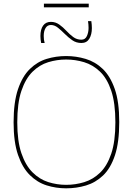

<svg xmlns="http://www.w3.org/2000/svg" viewBox="-20 -1015 722 1045"><path d="M340 10Q285 10 234 -6Q183 -22 142.5 -62Q102 -102 78 -172Q54 -242 54 -349Q54 -459 78 -529.5Q102 -600 142.5 -639.5Q183 -679 234 -694.5Q285 -710 340 -710Q394 -710 446 -694.5Q498 -679 539 -640Q580 -601 604.5 -531Q629 -461 629 -351Q629 -240 605.5 -169.5Q582 -99 541 -60Q500 -21 448 -5.5Q396 10 340 10ZM340 -9Q390 -9 438 -23.5Q486 -38 524.5 -75Q563 -112 585.5 -178.5Q608 -245 608 -349Q608 -454 585.5 -521Q563 -588 524.5 -625Q486 -662 438 -676.5Q390 -691 340 -691Q290 -691 242.5 -676.5Q195 -662 157 -624.5Q119 -587 96.5 -520.5Q74 -454 74 -349Q74 -247 96.5 -181Q119 -115 157 -77Q195 -39 242.5 -24Q290 -9 340 -9ZM204 -781Q200 -800 200 -819Q200 -855 214.5 -875.5Q229 -896 257 -896Q282 -896 302.5 -881.5Q323 -867 341 -847.5Q359 -828 378.5 -813.5Q398 -799 423 -799Q444 -799 453 -819Q462 -839 462 -863Q462 -882 459 -900H477Q480 -880 480 -862Q480 -827 466 -804Q452 -781 423 -781Q395 -781 373.5 -796Q352 -811 333 -830Q314 -849 295.5 -864Q277 -879 257 -879Q238 -879 228 -862.5Q218 -846 218 -819Q218 -797 223 -781ZM219 -975V-995H463V-975Z"/></svg>

Font: Georama Thin
Style: Regular
Weight: 100
Designer: Jean-Baptiste Levee
Foundry: Production Type
Version: Version 1.000